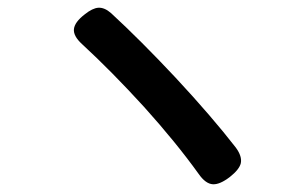

<svg xmlns="http://www.w3.org/2000/svg" viewBox="-20 -594 782 496"><path d="M530 -118Q511 -119 493 -145Q434 -227 352 -318Q268 -410 192 -480Q169 -501 171 -519Q173 -537 199 -557Q219 -573 234 -574Q250 -575 267 -560Q344 -489 433 -394Q527 -293 589 -213Q606 -190 602 -172Q598 -156 574 -137Q548 -117 530 -118Z"/></svg>

Font: GenSenRounded TW M
Style: Regular
Weight: 500
Version: Version 1.501;PS 1;hotconv 16.6.51;makeotf.lib2.5.65220